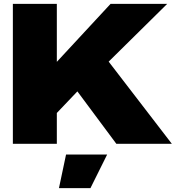

<svg xmlns="http://www.w3.org/2000/svg" viewBox="-20 -749 915 1000"><path d="M586 0 383 -273 265 -149V-415L556 -729H851L546 -428L875 0ZM47 0V-729H276V0ZM287 231 324 56H538L451 231Z"/></svg>

Font: Mona Sans Expanded Black
Style: Regular
Weight: 900
Width: 7
Designer: Deni Anggara
Foundry: GitHub
Version: Version 2.000